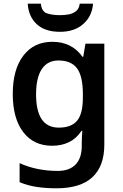

<svg xmlns="http://www.w3.org/2000/svg" viewBox="-20 -778 665 1038"><path d="M263 -552Q368 -552 426 -471H430L442 -542H544V4Q544 120 479.5 180Q415 240 285 240Q227 240 178 232.5Q129 225 86 207V104Q178 146 293 146Q355 146 388.5 111.5Q422 77 422 11V-4Q422 -19 423 -39Q424 -59 425 -71H421Q393 -29 353 -9.5Q313 10 262 10Q162 10 105.5 -64Q49 -138 49 -270Q49 -402 106 -477Q163 -552 263 -552ZM296 -451Q237 -451 206 -404.5Q175 -358 175 -268Q175 -88 298 -88Q365 -88 396.5 -125Q428 -162 428 -250V-269Q428 -366 396.5 -408.5Q365 -451 296 -451ZM483 -758Q478 -691 430.5 -648.5Q383 -606 304 -606Q223 -606 178.5 -647.5Q134 -689 130 -758H201Q205 -716 233.5 -706Q262 -696 306 -696Q330 -696 353 -700.5Q376 -705 392 -718.5Q408 -732 411 -758Z"/></svg>

Font: Noto Sans New Tai Lue Semibold
Style: Regular
Weight: 400
Designer: Monotype Design Team
Foundry: Monotype Imaging Inc.
Version: Version 2.004; ttfautohint (v1.8.4.7-5d5b)